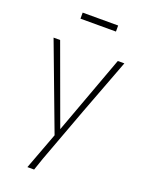

<svg xmlns="http://www.w3.org/2000/svg" viewBox="-168 -795 805 1073"><g transform="rotate(20 234.0 -258.5)"><path d="M176 200H136L218 -19L26 -530H65L236 -62L408 -530H447Q384 -365 323 -202Q262 -39 201 127ZM342 -681H131V-717H342Z"/></g></svg>

Font: Tanohe Sans ExtraLight
Style: Regular
Weight: 250
Designer: Village Type and Design LLC & Cristiano Sobral
Foundry: Cooper Hewitt Smithsonian Design Museum
Version: Version 1.00;September 29, 2021;FontCreator 13.0.0.2655 64-b